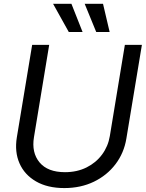

<svg xmlns="http://www.w3.org/2000/svg" viewBox="-20 -959 752 991"><path d="M312 11.7Q225.1 11.7 165.8 -22.7Q106.4 -57.1 80.6 -116.2Q54.7 -175.3 66.9 -250L146 -727.5H233.9L155.3 -251Q142.1 -171.4 184.1 -120.8Q226.1 -70.3 315.4 -70.3Q377.4 -70.3 426.5 -94.7Q475.6 -119.1 506.8 -161.4Q538.1 -203.6 546.9 -256.8L624.5 -727.5H712.4L632.3 -244.1Q620.1 -169.4 576.2 -111.6Q532.2 -53.7 464.4 -21Q396.5 11.7 312 11.7ZM335 -793.9 253.9 -939.5H348.6L406.2 -793.9ZM476.6 -793.9 417 -939.5H511.7L545.9 -793.9Z"/></svg>

Font: Inter Display
Style: Italic
Weight: 400
Italic angle: -9.39999°
Designer: Rasmus Andersson
Foundry: rsms
Version: Version 4.000;git-a52131595